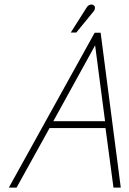

<svg xmlns="http://www.w3.org/2000/svg" viewBox="-20 -848 585 868"><path d="M526 0 435 -700H408L20 0H55L204 -269H457L493 0ZM221 -300 410 -643 455 -300ZM401 -794Q406 -799 408 -805Q410 -811 409 -816.5Q408 -822 402 -825Q398 -828 392 -827.5Q386 -827 380.5 -823.5Q375 -820 371 -813L300 -701H325Z"/></svg>

Font: Advent Pro ExtraLight
Style: Italic
Weight: 250
Italic angle: -12°
Version: Version 3.000